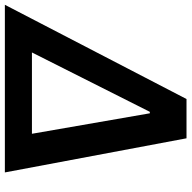

<svg xmlns="http://www.w3.org/2000/svg" viewBox="-48 -748 768 769"><g transform="rotate(90 335.5 -364.0)"><path d="M-29.3 0 348.1 -727.5H505.4L642.1 0ZM161.6 -108.4H487.3L405.3 -580.6H399.4Z"/></g></svg>

Font: Inter 24pt SemiBold
Style: Italic
Weight: 600
Italic angle: -9.3988°
Designer: Rasmus Andersson
Foundry: rsms
Version: Version 4.001;git-66647c0bb